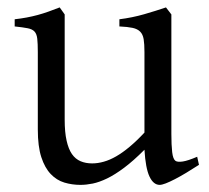

<svg xmlns="http://www.w3.org/2000/svg" viewBox="-20 -489 570 523"><path d="M522 -40Q503.9 -28.3 487.3 -18.3Q470.7 -8.3 456.5 -1Q442.4 6.3 431.6 10.5Q420.9 14.6 415 14.6Q397.9 14.6 387.2 -8.1Q376.5 -30.8 373.5 -81.1Q343.3 -50.8 318.1 -32Q293 -13.2 271.7 -2.9Q250.5 7.3 232.7 11Q214.8 14.6 199.2 14.6Q176.3 14.6 155.3 8.3Q134.3 2 118.2 -14.9Q102.1 -31.7 92.5 -61Q83 -90.3 83 -136.2V-347.2Q83 -370.6 81.5 -383.5Q80.1 -396.5 74 -403.1Q67.9 -409.7 55.2 -412.1Q42.5 -414.6 20 -417V-436.5Q37.6 -438.5 53 -441.4Q68.4 -444.3 82.8 -448.2Q97.2 -452.1 111.8 -457.3Q126.5 -462.4 142.6 -468.8L156.2 -449.7V-163.1Q156.2 -128.9 161.4 -106Q166.5 -83 176 -69.3Q185.5 -55.7 199.5 -49.8Q213.4 -43.9 231 -43.9Q246.6 -43.9 262.9 -48.6Q279.3 -53.2 296.6 -63.2Q314 -73.2 333 -89.1Q352.1 -105 373.5 -127.9V-347.2Q373.5 -369.1 371.3 -382.3Q369.1 -395.5 361.8 -402.8Q354.5 -410.2 341.1 -413.1Q327.6 -416 305.2 -417V-436.5Q340.3 -440.9 372.6 -450.2Q404.8 -459.5 432.1 -468.8L446.8 -449.7V-124Q446.8 -93.8 449 -74.7Q451.2 -55.7 458 -50.8Q463.9 -46.9 478 -49.1Q492.2 -51.3 517.1 -62Z"/></svg>

Font: Noto Serif Devanagari
Style: Bold
Weight: 700
Designer: Monotype Design Team
Foundry: Monotype Imaging Inc.
Version: Version 1.01